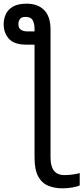

<svg xmlns="http://www.w3.org/2000/svg" viewBox="-28 -785 454 1045"><path d="M117 -765Q178 -765 212.5 -730Q247 -695 247 -624V72Q247 120 265.5 144Q284 168 324 168Q346 168 369.5 164.5Q393 161 406 157V224Q392 231 365 235.5Q338 240 312 240Q268 240 233.5 225.5Q199 211 179.5 174.5Q160 138 160 73V-542H115Q50 -542 21 -573.5Q-8 -605 -8 -654Q-8 -682 3.5 -707.5Q15 -733 42.5 -749Q70 -765 117 -765ZM111 -693Q89 -693 80.5 -681Q72 -669 72 -654Q72 -632 86 -623Q100 -614 121 -614H160V-627Q160 -656 150 -674.5Q140 -693 111 -693Z"/></svg>

Font: TSCustom
Style: Regular
Weight: 400
Designer: Monotype Design Team
Foundry: Monotype Imaging Inc.
Version: Version 2.004; ttfautohint (v1.8.3) -l 8 -r 50 -G 200 -x 14 